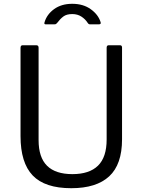

<svg xmlns="http://www.w3.org/2000/svg" viewBox="-20 -980 749 1010"><path d="M622 -247Q622 -115 554.5 -52.5Q487 10 355 10Q216 10 152 -57Q88 -124 88 -264V-728Q88 -742 99 -742H171Q183 -742 183 -729V-243Q183 -152 227.5 -108Q272 -64 361 -64Q450 -64 495.5 -108.5Q541 -153 541 -246V-729Q541 -742 552 -742H611Q622 -742 622 -730ZM453 -852Q446 -852 441 -860Q429 -879 408.5 -892.5Q388 -906 360 -906Q330 -906 313 -893Q296 -880 282 -861Q278 -856 275 -854Q272 -852 266 -852H220Q211 -852 214 -862Q226 -904 264.5 -932Q303 -960 360 -960Q418 -960 457.5 -931.5Q497 -903 509 -864Q510 -862 510 -859Q510 -852 500 -852Z"/></svg>

Font: Libre Franklin
Style: Regular
Weight: 400
Designer: Pablo Impallari, Rodrigo Fuenzalida
Foundry: Impallari Type
Version: Version 1.001; ttfautohint (v1.4.1)